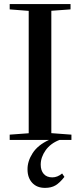

<svg xmlns="http://www.w3.org/2000/svg" viewBox="-20 -683 396 937"><path d="M27.3 0V-25.9L120.1 -32.7V-629.9L27.3 -637.2V-663.1H324.2V-637.2L230.5 -630.4V-33.2L328.6 -25.9V0H270Q226.1 17.1 202.4 50.8Q178.7 84.5 178.7 120.6Q178.7 148.9 193.4 165.8Q208 182.6 235.4 182.6Q260.3 182.6 283.2 163.6L294.4 180.2Q271.5 209.5 250.7 221.7Q230 233.9 199.7 233.9Q159.7 233.9 137 209Q114.3 184.1 114.3 143.6Q113.8 104 139.2 64.5Q164.6 24.9 218.8 0Z"/></svg>

Font: Elstob 14pt Medium
Style: Regular
Weight: 500
Designer: Peter S. Baker
Version: Version 1.015